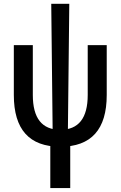

<svg xmlns="http://www.w3.org/2000/svg" viewBox="-20 -752 626 997"><path d="M293 9.8Q51.8 9.8 51.8 -258.8V-517.6H150.4V-258.8Q150.4 -78.1 293 -78.1Q435.5 -78.1 435.5 -258.8V-517.6H534.2V-258.8Q534.2 9.8 293 9.8ZM241.2 224.6V-61H344.7V224.6ZM253.4 -68.8 246.1 -732.4H339.8L332.5 -68.8Z"/></svg>

Font: Cascadia Code
Style: Regular
Weight: 400
Monospace: yes
Designer: Aaron Bell
Foundry: Saja Typeworks
Version: Version 2106.017